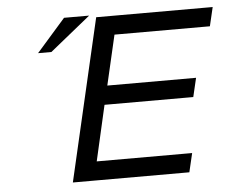

<svg xmlns="http://www.w3.org/2000/svg" viewBox="-52 -801 1040 862"><g transform="rotate(-5 468.0 -370.0)"><path d="M242 0 411 -730H506H936L916 -645H486L434 -420H834L814 -335H414L357 -85H787L767 0H337ZM267 -740H380L197 -592H137Z"/></g></svg>

Font: Miedinger
Style: Italic
Weight: 400
Italic angle: -13°
Version: Version 001.000